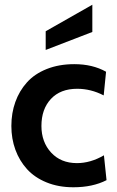

<svg xmlns="http://www.w3.org/2000/svg" viewBox="-20 -781 495 811"><path d="M370 -646 173 -570V-649L370 -761ZM290 10Q227 10 176.8 -10.5Q126.5 -31 94.2 -66.5Q62 -102 45 -148.5Q28 -195 28 -249Q28 -303.5 44.8 -350.2Q61.5 -397 93.8 -433Q126 -469 177.5 -489.5Q229 -510 294 -510Q371 -510 428 -478L418 -378Q364 -406 306 -406Q235 -406 195 -363Q155 -320 155 -249Q155 -181 196 -136.5Q237 -92 305 -92Q362.5 -92 419 -125L430 -20Q371.5 10 290 10Z"/></svg>

Font: Cabin
Style: Bold
Weight: 700
Designer: Pablo Impallari
Foundry: Pablo Impallari. http://www.impallari.com Igino Marini. http://www.ikern.com
Version: Version 3.001;hotconv 1.0.109;makeotfexe 2.5.65596